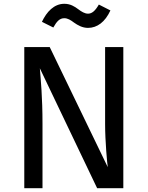

<svg xmlns="http://www.w3.org/2000/svg" viewBox="-20 -992 778 1012"><path d="M444 -845C492 -845 534 -876 562 -937L501 -968C482 -935 465 -920 444 -920C426 -920 409 -931 393 -943C373 -958 351 -972 319 -972C265 -972 226 -930 201 -877L261 -847C279 -879 294 -896 319 -896C337 -896 353 -886 370 -873C390 -859 414 -845 444 -845ZM630 -744H534V-338C534 -247 545 -129 548 -111L242 -744H108V0H204V-341C204 -480 195 -570 190 -632L492 0H630Z"/></svg>

Font: Glow Sans SC Normal Medium
Style: Regular
Weight: 600
Designer: Ryoko NISHIZUKA (kana, bopomofo & ideographs); Paul D. Hunt (Latin, Greek & Cyrillic); Sandoll Communications, Soo-young
Version: Version 0.93